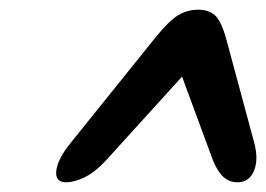

<svg xmlns="http://www.w3.org/2000/svg" viewBox="-20 -736 549 396"><path d="M504.5 -441Q513.5 -407 503.8 -383.5Q494 -360 469.5 -360Q454 -360 442 -370Q430 -380 419.5 -404.5L355.5 -578L198 -404.5Q175 -380 153.8 -370Q132.5 -360 116.5 -360Q93 -360 96.2 -384.5Q99.5 -409 125.5 -441L298.5 -656Q328.5 -693.5 347.8 -704.8Q367 -716 388.5 -716Q410 -716 423 -704.8Q436 -693.5 446.5 -656Z"/></svg>

Font: Fraunces 9pt S100 SemiBold
Style: Italic
Weight: 600
Italic angle: -16°
Version: Version 1.000; ttfautohint (v1.8.3)